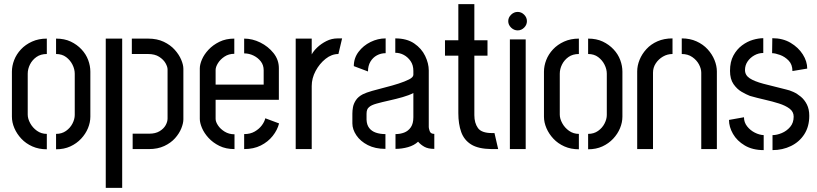

<svg xmlns="http://www.w3.org/2000/svg" viewBox="-20 -726 3981 935"><path d="M208 1Q169 1 137.5 -13Q106 -27 84 -50.5Q62 -74 50 -102Q38 -130 38 -158V-377Q38 -405 49 -433.5Q60 -462 82 -485.5Q104 -509 136 -523.5Q168 -538 208 -538V-463Q178 -463 157.5 -448.5Q137 -434 126 -412Q115 -390 115 -367V-168Q115 -148 127 -126Q139 -104 160 -89Q181 -74 208 -74ZM253 1V-74Q281 -74 301.5 -88.5Q322 -103 333 -124.5Q344 -146 344 -166V-367Q344 -389 333 -411Q322 -433 302 -448Q282 -463 253 -463V-538Q294 -538 324.5 -523.5Q355 -509 377 -485.5Q399 -462 409.5 -433.5Q420 -405 420 -377V-158Q420 -130 408.5 -102Q397 -74 375 -50.5Q353 -27 322.5 -13Q292 1 253 1Z M626 0V-75H707Q737 -75 757 -87Q777 -99 786.5 -116Q796 -133 796 -149V-388Q796 -401 786 -418.5Q776 -436 755 -449.5Q734 -463 701 -463H622V-538H701Q745 -538 777.5 -522.5Q810 -507 831 -483.5Q852 -460 862.5 -435Q873 -410 873 -391V-145Q873 -126 863 -101Q853 -76 832.5 -53Q812 -30 780 -15Q748 0 705 0ZM495 189V-538H575V189Z M1122 0Q1080 0 1048.5 -15.5Q1017 -31 995.5 -54.5Q974 -78 963.5 -103Q953 -128 953 -147V-393Q953 -412 963.5 -436.5Q974 -461 995.5 -484Q1017 -507 1048.5 -522.5Q1080 -538 1121 -538V-464Q1094 -464 1073.5 -450.5Q1053 -437 1041.5 -418.5Q1030 -400 1030 -385V-314H1264V-384Q1264 -409 1250 -427Q1236 -445 1214.5 -455.5Q1193 -466 1169 -466V-538Q1209 -538 1247.5 -519Q1286 -500 1312 -467.5Q1338 -435 1338 -394V-240H1030V-147Q1030 -133 1041.5 -115.5Q1053 -98 1074 -85Q1095 -72 1122 -72ZM1169 0V-73Q1199 -73 1220.5 -85.5Q1242 -98 1255 -115.5Q1268 -133 1272 -150L1339 -125Q1331 -93 1308 -64Q1285 -35 1250 -17.5Q1215 0 1169 0Z M1420 0V-538H1498V-461Q1507 -478 1525.5 -495.5Q1544 -513 1569.5 -526Q1595 -539 1625 -539Q1631 -539 1636 -539Q1641 -539 1646 -539L1628 -463Q1595 -463 1565.5 -439.5Q1536 -416 1517 -380.5Q1498 -345 1498 -307V0Z M1857 -1Q1807 -1 1771 -19.5Q1735 -38 1715.5 -67Q1696 -96 1696 -125V-173Q1696 -188 1699 -204.5Q1702 -221 1713 -238Q1724 -255 1747 -267Q1763 -275 1792.5 -283.5Q1822 -292 1856 -300.5Q1890 -309 1921 -319Q1952 -329 1972.5 -339.5Q1993 -350 1993 -362V-381Q1993 -409 1979.5 -428.5Q1966 -448 1946.5 -458.5Q1927 -469 1905 -469V-539Q1961 -539 1997 -514.5Q2033 -490 2050.5 -453.5Q2068 -417 2068 -383V-107Q2068 -101 2072.5 -87.5Q2077 -74 2095 -74V-1Q2065 -1 2047 -11Q2029 -21 2016 -36Q1997 -18 1967 -9.5Q1937 -1 1906 -1V-73Q1929 -73 1948.5 -80.5Q1968 -88 1980.5 -106Q1993 -124 1993 -155V-273Q1972 -262 1940.5 -253Q1909 -244 1875 -236.5Q1841 -229 1814 -221.5Q1787 -214 1777 -204Q1765 -195 1765 -172V-143Q1766 -118 1778 -102.5Q1790 -87 1810.5 -80Q1831 -73 1857 -73ZM1772 -378 1703 -404Q1703 -443 1726 -473.5Q1749 -504 1784.5 -521.5Q1820 -539 1858 -539V-467Q1835 -467 1815.5 -456.5Q1796 -446 1784 -426Q1772 -406 1772 -378Z M2373 0Q2309 -1 2274.5 -22.5Q2240 -44 2226 -83Q2212 -122 2212 -175V-455H2147V-530H2212V-706H2290V-530H2354V-455H2290V-165Q2290 -127 2307.5 -102.5Q2325 -78 2376 -78H2388L2406 0Z M2463 0V-534H2540V0ZM2501 -578Q2483 -578 2469 -591.5Q2455 -605 2455 -623Q2455 -641 2469 -654.5Q2483 -668 2501 -668Q2519 -668 2532.5 -654.5Q2546 -641 2546 -623Q2546 -605 2532.5 -591.5Q2519 -578 2501 -578Z M2799 1Q2760 1 2728.5 -13Q2697 -27 2675 -50.5Q2653 -74 2641 -102Q2629 -130 2629 -158V-377Q2629 -405 2640 -433.5Q2651 -462 2673 -485.5Q2695 -509 2727 -523.5Q2759 -538 2799 -538V-463Q2769 -463 2748.5 -448.5Q2728 -434 2717 -412Q2706 -390 2706 -367V-168Q2706 -148 2718 -126Q2730 -104 2751 -89Q2772 -74 2799 -74ZM2844 1V-74Q2872 -74 2892.5 -88.5Q2913 -103 2924 -124.5Q2935 -146 2935 -166V-367Q2935 -389 2924 -411Q2913 -433 2893 -448Q2873 -463 2844 -463V-538Q2885 -538 2915.5 -523.5Q2946 -509 2968 -485.5Q2990 -462 3000.5 -433.5Q3011 -405 3011 -377V-158Q3011 -130 2999.5 -102Q2988 -74 2966 -50.5Q2944 -27 2913.5 -13Q2883 1 2844 1Z M3083 -378Q3083 -406 3094.5 -434.5Q3106 -463 3128 -487Q3150 -511 3182 -525Q3214 -539 3255 -539V-463Q3230 -463 3208.5 -450.5Q3187 -438 3173.5 -417.5Q3160 -397 3160 -372V0H3083ZM3395 -372Q3395 -391 3384 -412Q3373 -433 3351.5 -448Q3330 -463 3300 -463V-539Q3340 -539 3372 -524.5Q3404 -510 3426 -486Q3448 -462 3459.5 -433.5Q3471 -405 3471 -378V0H3395Z M3742 5V-68Q3763 -68 3787 -78Q3811 -88 3828 -108Q3845 -128 3845 -158Q3845 -182 3825 -197Q3805 -212 3773.5 -222Q3742 -232 3704.5 -240.5Q3667 -249 3632 -259Q3614 -266 3591.5 -279Q3569 -292 3552 -316.5Q3535 -341 3535 -381Q3535 -425 3551.5 -455.5Q3568 -486 3593.5 -505Q3619 -524 3646.5 -532Q3674 -540 3697 -540V-468Q3674 -468 3653.5 -456.5Q3633 -445 3620.5 -426.5Q3608 -408 3608 -385Q3608 -360 3630.5 -345Q3653 -330 3698 -318Q3743 -306 3809 -290Q3824 -287 3843 -278.5Q3862 -270 3880 -255Q3898 -240 3909.5 -217Q3921 -194 3921 -162Q3921 -110 3897 -72.5Q3873 -35 3832 -15Q3791 5 3742 5ZM3699 5Q3645 5 3607 -17.5Q3569 -40 3549.5 -74Q3530 -108 3530 -142L3603 -155Q3603 -130 3618.5 -110.5Q3634 -91 3656 -80Q3678 -69 3699 -68ZM3839 -380Q3839 -412 3820.5 -431Q3802 -450 3778.5 -458.5Q3755 -467 3740 -467L3741 -540Q3792 -540 3830 -517.5Q3868 -495 3889.5 -461Q3911 -427 3911 -392Z"/></svg>

Font: Stick No Bills
Style: Regular
Weight: 400
Version: Version 2.000